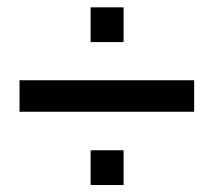

<svg xmlns="http://www.w3.org/2000/svg" viewBox="-20 -606 610 536"><path d="M325 -89.5H233V-186.5H325ZM522 -294H34.5V-382H522ZM325 -488.5H233V-585.5H325Z"/></svg>

Font: Roberto Sans
Style: Regular
Weight: 400
Designer: Google (font) & Cristiano Sobral (main changes)
Version: Version 1.500; ttfautohint (v1.8.4.7-5d5b-dirty)